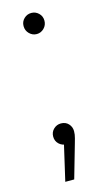

<svg xmlns="http://www.w3.org/2000/svg" viewBox="-108 -565 415 747"><g transform="rotate(-15 100.0 -191.5)"><path d="M100 -441Q83 -441 70.5 -453.5Q58 -466 58 -484Q58 -502 70.5 -514Q83 -526 100 -526Q117 -526 129.5 -514Q142 -502 142 -484Q142 -466 129.5 -453.5Q117 -441 100 -441ZM58 143 97 -26 102 3Q83 3 70.5 -9Q58 -21 58 -39Q58 -57 70.5 -69Q83 -81 100 -81Q119 -81 130.5 -68.5Q142 -56 142 -39Q142 -32 141 -25Q140 -18 138 -11Q136 -4 133 7L94 143Z"/></g></svg>

Font: Montserrat Thin Light
Style: Regular
Weight: 300
Version: Version 9.000